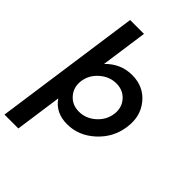

<svg xmlns="http://www.w3.org/2000/svg" viewBox="-308 -867 1233 1233"><g transform="rotate(45 309.0 -250.0)"><path d="M589.8 -250Q574.7 -141.1 491.9 -65.7Q409.2 9.8 305.2 9.8Q200.2 9.8 147.9 -67.9L103 250H-22.9L118.2 -750H244.1L199.2 -432.1Q273.9 -509.8 377.9 -509.8Q481.9 -509.8 543.9 -434.3Q606 -358.9 589.8 -250ZM472.2 -250Q481 -313 443.4 -356.4Q405.8 -399.9 344 -399.9Q282.2 -399.9 232.2 -356.4Q182.1 -313 172.9 -250Q165 -188 202.6 -144.5Q240.2 -101.1 302 -101.1Q363.8 -101.1 413.3 -144.5Q462.9 -188 472.2 -250Z"/></g></svg>

Font: Oakes Grotesk
Style: SemiBold Italic
Weight: 600
Designer: Samuel Oakes
Foundry: Samuel Oakes
Version: Version 1.0 | wf-rip DC20170320